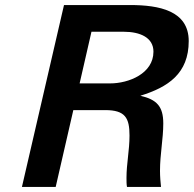

<svg xmlns="http://www.w3.org/2000/svg" viewBox="-20 -742 769 762"><path d="M67 0H201L271 -305H398C477 -305 494 -274 494 -204C494 -145 482 -93 482 -36C482 -23 482 -10 484 0H619C617 -19 615 -41 615 -64C615 -130 628 -191 628 -252C628 -320 602 -347 537 -362C647 -396 729 -450 729 -579C729 -700 611 -722 496 -722H234ZM296 -411 343 -616H471C536 -616 589 -593 589 -537C589 -450 491 -411 417 -411Z"/></svg>

Font: Perun SemiBold Italic
Style: Regular
Weight: 400
Italic angle: -12°
Foundry: Copyright (c) Stefan Peev, Context Ltd, 2016
Version: Version 1.026